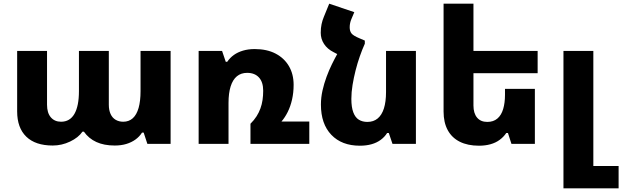

<svg xmlns="http://www.w3.org/2000/svg" viewBox="-20 -780 3374 1041"><path d="M266 9Q172 9 122.5 -39Q73 -87 73 -176V-504H235V-212Q235 -168 255.5 -144Q276 -120 311 -120Q359 -120 383.5 -162.5Q408 -205 408 -286V-504H570V-212Q570 -183 579.5 -162Q589 -141 607 -130.5Q625 -120 648 -120Q679 -120 700 -139Q721 -158 731.5 -195Q742 -232 742 -286V-504H905V0H779L759 -61H750Q736 -39 714.5 -23.5Q693 -8 665 0.5Q637 9 602 9Q544 9 502.5 -10Q461 -29 435 -66H427Q405 -34 360 -12.5Q315 9 266 9Z M1506 -121H1657V0H1338V-109Q1358 -129 1371 -149.5Q1384 -170 1392 -192Q1400 -214 1403.5 -238Q1407 -262 1407 -288Q1407 -335 1384 -360Q1361 -385 1320 -385Q1287 -385 1264.5 -366.5Q1242 -348 1230.5 -311.5Q1219 -275 1219 -222V0H1057V-504H1184L1204 -445H1212Q1227 -467 1248 -482Q1269 -497 1297.5 -505.5Q1326 -514 1361 -514Q1427 -514 1474 -489.5Q1521 -465 1546.5 -421.5Q1572 -378 1572 -320Q1572 -278 1563.5 -240.5Q1555 -203 1540 -173Q1525 -143 1506 -121Z M1809 -488 1958 -560V-543Q1944 -512 1931 -475Q1918 -438 1908 -398.5Q1898 -359 1891.5 -319.5Q1885 -280 1885 -244Q1885 -199 1895.5 -171Q1906 -143 1925.5 -131Q1945 -119 1972 -119Q2005 -119 2027.5 -137.5Q2050 -156 2061.5 -192Q2073 -228 2073 -281V-504H2235V0H2108L2088 -59H2079Q2066 -38 2044.5 -22Q2023 -6 1994.5 2Q1966 10 1931 10Q1833 10 1776.5 -49Q1720 -108 1720 -213Q1720 -251 1728.5 -289Q1737 -327 1750.5 -363.5Q1764 -400 1779.5 -431.5Q1795 -463 1809 -488ZM1958 -560 1812 -485 1789 -497Q1755 -514 1737 -541.5Q1719 -569 1719 -602Q1719 -628 1723.5 -649Q1728 -670 1736 -689L1765 -760L1901 -714L1885 -676Q1881 -667 1878.5 -655.5Q1876 -644 1876 -632Q1876 -611 1886 -598.5Q1896 -586 1930 -572Z M2880 -298V0H2753L2734 -59H2725Q2711 -38 2689.5 -22Q2668 -6 2639.5 2Q2611 10 2577 10Q2516 10 2473 -11.5Q2430 -33 2407.5 -74.5Q2385 -116 2385 -175V-760H2547V-208Q2547 -166 2566.5 -142.5Q2586 -119 2622 -119Q2655 -119 2676.5 -137Q2698 -155 2708 -188.5Q2718 -222 2718 -266V-298ZM2462 -504H2895V-383H2462Z M3035 241V-504H3197V120H3334V241Z"/></svg>

Font: Noto Sans Armenian ExtraBold
Style: Regular
Weight: 800
Version: Version 2.007